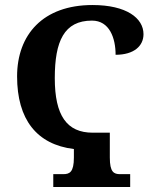

<svg xmlns="http://www.w3.org/2000/svg" viewBox="-20 -744 630 764"><path d="M192 0H498V-51H458C433 -51 417 -59 417 -117V-216H349C246 -216 198 -284 198 -433C198 -580 235 -662 346 -662C416 -662 440 -592 440 -526C513 -526 551 -561 551 -608C551 -672 483 -724 348 -724C151 -724 48 -606 48 -440C48 -269 126 -169 274 -151V-117C274 -59 257 -51 232 -51H192Z"/></svg>

Font: Noto Serif Condensed
Style: Bold
Weight: 700
Width: 3
Designer: Monotype Design Team
Foundry: Monotype Imaging Inc.
Version: Version 2.015